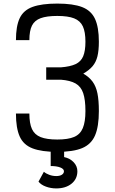

<svg xmlns="http://www.w3.org/2000/svg" viewBox="-20 -834 640 1072"><path d="M300 14Q213 14 162 -5.5Q111 -25 90 -72Q69 -119 69 -200H144Q144 -145 158.5 -113.5Q173 -82 207 -68.5Q241 -55 300 -55Q360 -55 394 -69.5Q428 -84 442.5 -119Q457 -154 457 -214Q457 -277 444.5 -314Q432 -351 402 -368Q372 -385 320 -389H238V-458H320Q372 -462 402 -476Q432 -490 444.5 -520Q457 -550 457 -601Q457 -656 442.5 -687Q428 -718 394 -731.5Q360 -745 300 -745Q241 -745 207 -732.5Q173 -720 158.5 -691Q144 -662 144 -610H69Q69 -688 90 -732.5Q111 -777 162 -795.5Q213 -814 300 -814Q388 -814 438.5 -794.5Q489 -775 510.5 -728.5Q532 -682 532 -601Q532 -552 524 -519.5Q516 -487 497 -464.5Q478 -442 445 -423Q478 -404 497 -378Q516 -352 524 -313Q532 -274 532 -214Q532 -127 510.5 -77.5Q489 -28 438.5 -7Q388 14 300 14ZM294 218Q264 218 236.5 208Q209 198 195 180L225 125Q236 135 255 142Q274 149 294 149Q314 149 325.5 141.5Q337 134 337 122Q337 109 316.5 101Q296 93 263 93V-5H338V43Q371 50 391.5 72Q412 94 412 122Q412 165 379.5 191.5Q347 218 294 218Z"/></svg>

Font: Victor Mono
Style: Regular
Weight: 400
Monospace: yes
Designer: Rune Bjørnerås
Version: Version 1.561;gftools[0.9.30]